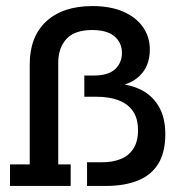

<svg xmlns="http://www.w3.org/2000/svg" viewBox="-20 -613 609 633"><path d="M330 0H267V-78H316Q351 -78 377.5 -88.5Q404 -99 419.5 -122.5Q435 -146 435 -183Q435 -223 418 -247Q401 -271 370.5 -282.5Q340 -294 299 -294H258V-364H289Q337 -364 359.5 -385Q382 -406 382 -439Q382 -472 357.5 -493Q333 -514 284 -514Q226 -514 199 -484.5Q172 -455 172 -406V-71H213V0H13V-71H78V-401Q78 -492 132.5 -542.5Q187 -593 285 -593Q344 -593 386.5 -574.5Q429 -556 451.5 -523.5Q474 -491 474 -450Q474 -395 440 -362.5Q406 -330 342 -325L347 -338Q398 -338 438.5 -320Q479 -302 502 -264.5Q525 -227 525 -171Q525 -110 501.5 -72.5Q478 -35 434 -17.5Q390 0 330 0Z"/></svg>

Font: Rokkitt Medium
Style: Regular
Weight: 500
Version: Version 3.103